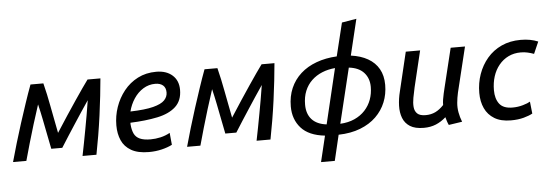

<svg xmlns="http://www.w3.org/2000/svg" viewBox="-59 -956 3785 1321"><g transform="rotate(-5 1834.0 -295.5)"><path d="M-2 0Q15 -61 34.5 -127.5Q54 -194 76 -262Q98 -330 120 -396Q142 -462 164 -521H253Q263 -482 271.5 -442Q280 -402 288 -359.5Q296 -317 305 -271Q314 -225 324 -173Q363 -234 398 -287Q433 -340 463 -384.5Q493 -429 517 -463.5Q541 -498 558 -521H647Q642 -466 635 -401.5Q628 -337 618.5 -267.5Q609 -198 597.5 -129.5Q586 -61 574 0H478Q487 -43 495.5 -88.5Q504 -134 513 -181.5Q522 -229 530.5 -278.5Q539 -328 547 -379Q517 -335 492 -297Q467 -259 443.5 -223Q420 -187 395.5 -149Q371 -111 344 -68H268Q257 -123 247 -174Q237 -225 227 -275.5Q217 -326 204 -380Q182 -312 161.5 -246.5Q141 -181 123.5 -119Q106 -57 90 0Z M936 13Q860 13 814 -13.5Q768 -40 748 -85.5Q728 -131 728 -189Q728 -254 749 -315Q770 -376 809.5 -425.5Q849 -475 905.5 -504Q962 -533 1033 -533Q1103 -533 1144.5 -496Q1186 -459 1186 -395Q1186 -321 1140.5 -279Q1095 -237 1013.5 -220Q932 -203 826 -199Q826 -196 826 -193Q826 -190 826 -188Q829 -149 841 -123.5Q853 -98 880.5 -85.5Q908 -73 955 -73Q989 -73 1024 -81Q1059 -89 1089 -106L1097 -23Q1066 -7 1024 3Q982 13 936 13ZM833 -276Q935 -279 991 -293.5Q1047 -308 1069.5 -331.5Q1092 -355 1092 -385Q1092 -418 1072.5 -434.5Q1053 -451 1019 -451Q974 -451 936 -427.5Q898 -404 871.5 -364Q845 -324 833 -276Z M1200 0Q1217 -61 1236.5 -127.5Q1256 -194 1278 -262Q1300 -330 1322 -396Q1344 -462 1366 -521H1455Q1465 -482 1473.5 -442Q1482 -402 1490 -359.5Q1498 -317 1507 -271Q1516 -225 1526 -173Q1565 -234 1600 -287Q1635 -340 1665 -384.5Q1695 -429 1719 -463.5Q1743 -498 1760 -521H1849Q1844 -466 1837 -401.5Q1830 -337 1820.5 -267.5Q1811 -198 1799.5 -129.5Q1788 -61 1776 0H1680Q1689 -43 1697.5 -88.5Q1706 -134 1715 -181.5Q1724 -229 1732.5 -278.5Q1741 -328 1749 -379Q1719 -335 1694 -297Q1669 -259 1645.5 -223Q1622 -187 1597.5 -149Q1573 -111 1546 -68H1470Q1459 -123 1449 -174Q1439 -225 1429 -275.5Q1419 -326 1406 -380Q1384 -312 1363.5 -246.5Q1343 -181 1325.5 -119Q1308 -57 1292 0Z M2109 185 2152 6Q2041 -6 1988 -65.5Q1935 -125 1935 -214Q1935 -284 1959.5 -340.5Q1984 -397 2029.5 -438Q2075 -479 2139 -502.5Q2203 -526 2280 -530L2336 -759L2437 -776L2377 -527Q2445 -518 2494 -490Q2543 -462 2569 -416Q2595 -370 2595 -306Q2595 -242 2572.5 -186.5Q2550 -131 2506 -88Q2462 -45 2396.5 -19.5Q2331 6 2246 8L2204 185ZM2170 -70 2261 -451Q2213 -447 2171.5 -430Q2130 -413 2099 -383.5Q2068 -354 2051 -312.5Q2034 -271 2034 -218Q2034 -154 2068.5 -116Q2103 -78 2170 -70ZM2264 -66Q2320 -69 2363 -88.5Q2406 -108 2435.5 -140Q2465 -172 2480 -213Q2495 -254 2495 -301Q2495 -360 2460 -399Q2425 -438 2356 -446Z M2835 12Q2774 12 2739.5 -10Q2705 -32 2690.5 -69.5Q2676 -107 2677.5 -154.5Q2679 -202 2692 -253L2756 -521H2855L2795 -271Q2787 -235 2780.5 -200.5Q2774 -166 2776.5 -137Q2779 -108 2797 -91Q2815 -74 2855 -74Q2892 -74 2922 -88.5Q2952 -103 2980 -133Q2980 -151 2983 -171Q2986 -191 2991 -212Q2996 -233 3000 -250L3066 -521H3165L3089 -209Q3081 -173 3078 -139.5Q3075 -106 3081 -73Q3087 -40 3100 -7L3007 7Q3001 -5 2996.5 -19Q2992 -33 2988 -48Q2956 -19 2918.5 -3.5Q2881 12 2835 12Z M3436 13Q3367 13 3322.5 -14Q3278 -41 3256.5 -87.5Q3235 -134 3235 -194Q3235 -262 3256.5 -323Q3278 -384 3318.5 -431.5Q3359 -479 3417.5 -506Q3476 -533 3550 -533Q3585 -533 3614.5 -527.5Q3644 -522 3670 -511L3634 -429Q3612 -437 3590 -442Q3568 -447 3543 -447Q3496 -447 3458 -428.5Q3420 -410 3392.5 -376.5Q3365 -343 3351 -299Q3337 -255 3337 -204Q3337 -145 3364 -109.5Q3391 -74 3455 -74Q3492 -74 3526.5 -84Q3561 -94 3577 -104L3586 -21Q3563 -8 3524.5 2.5Q3486 13 3436 13Z"/></g></svg>

Font: Ubuntu Sans Medium
Style: Italic
Weight: 500
Italic angle: -13.5°
Designer: Dalton Maag Ltd
Foundry: Dalton Maag Ltd
Version: Version 1.006